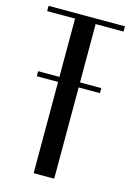

<svg xmlns="http://www.w3.org/2000/svg" viewBox="-111 -755 553 811"><g transform="rotate(15 165.0 -349.5)"><path d="M332 -676H210V-421H303V-399H210V0H120V-399H27V-421H120V-676H-2V-699H332Z"/></g></svg>

Font: Moniqa SemBd Heading
Style: Regular
Weight: 600
Designer: Rajesh Rajput
Foundry: Rajesh Rajput
Version: Version 1.000